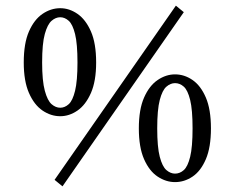

<svg xmlns="http://www.w3.org/2000/svg" viewBox="-20 -636 831 679"><path d="M201 23 173 0 602 -616 630 -593ZM129 -415Q129 -350 138.5 -315Q148 -280 162.5 -267.5Q177 -255 193 -255Q209 -255 223 -267.5Q237 -280 245.5 -315Q254 -350 254 -415Q254 -481 245.5 -515.5Q237 -550 223 -562.5Q209 -575 193 -575Q177 -575 162.5 -562.5Q148 -550 138.5 -516Q129 -482 129 -415ZM193 -607Q225 -607 254 -587Q283 -567 301.5 -525Q320 -483 320 -415Q320 -349 301.5 -307Q283 -265 254 -245Q225 -225 193 -225Q160 -225 130.5 -245Q101 -265 82.5 -307Q64 -349 64 -415Q64 -483 82.5 -525Q101 -567 130.5 -587Q160 -607 193 -607ZM536 -182Q536 -116 545 -81.5Q554 -47 568.5 -34.5Q583 -22 599 -22Q616 -22 630 -34.5Q644 -47 652.5 -81.5Q661 -116 661 -182Q661 -248 652.5 -282.5Q644 -317 630 -329.5Q616 -342 599 -342Q583 -342 568.5 -329.5Q554 -317 545 -282.5Q536 -248 536 -182ZM599 -373Q632 -373 661 -353Q690 -333 708 -291Q726 -249 726 -182Q726 -115 708 -73Q690 -31 661 -11.5Q632 8 599 8Q567 8 537.5 -11.5Q508 -31 489.5 -73Q471 -115 471 -182Q471 -249 489.5 -291Q508 -333 537.5 -353Q567 -373 599 -373Z"/></svg>

Font: Lisu Bosa ExtraLight
Style: Regular
Weight: 200
Designer: David Morse, Annie Olsen, Victor Gaultney, Frank Grießhammer (Latin)
Foundry: SIL International
Version: Version 2.000